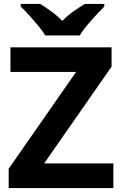

<svg xmlns="http://www.w3.org/2000/svg" viewBox="-20 -954 619 974"><path d="M555 0H24V-98L366 -589H33V-714H546V-616L204 -125H555ZM210 -774Q196 -797 173.5 -824Q151 -851 127.5 -877Q104 -903 85 -921V-934H184Q210 -918 240 -896.5Q270 -875 296 -848Q322 -875 353 -896.5Q384 -918 410 -934H509V-921Q491 -903 467 -877Q443 -851 420.5 -824Q398 -797 384 -774Z"/></svg>

Font: Noto IKEA Latin
Style: Bold
Weight: 700
Designer: Monotype Design Team
Foundry: Monotype Imaging Inc.
Version: Version 1.0